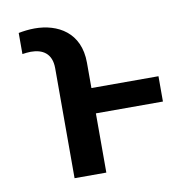

<svg xmlns="http://www.w3.org/2000/svg" viewBox="-67 -620 685 687"><g transform="rotate(-10 275.5 -276.5)"><path d="M265.3 0V-215.2H508.9V-307.2H265.3V-399.5C265.3 -509.2 185.7 -552.6 101.9 -552.6C81 -552.6 59.3 -549.7 43.3 -546.5V-469.8C52.2 -471.2 65 -472.7 74.2 -472.7C116.5 -472.7 149.9 -453.8 149.9 -399.5V0Z"/></g></svg>

Font: Magic Ui Pro Medium
Style: Regular
Weight: 500
Designer: Stefan Endress, Andreas Faust
Version: Version 1.000;FEAKit 1.0